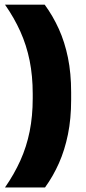

<svg xmlns="http://www.w3.org/2000/svg" viewBox="-20 -696 378 842"><path d="M123.5 -284.5V-265Q123.5 -186.5 110 -119.5Q96.5 -52.5 69.5 7.5Q42.5 67.5 2 126H177.5Q213 77 238.5 19.5Q264 -38 278 -106.8Q292 -175.5 292 -258V-291.5Q292 -374.5 278 -443Q264 -511.5 238 -569Q212 -626.5 176 -675.5H2Q42.5 -617.5 69.5 -557.2Q96.5 -497 110 -430Q123.5 -363 123.5 -284.5Z"/></svg>

Font: Anek Kannada Medium ExtraBold
Style: Regular
Weight: 800
Version: Version 1.003